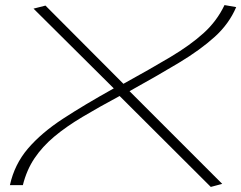

<svg xmlns="http://www.w3.org/2000/svg" viewBox="-20 -729 950 756"><path d="M810 7 451 -351Q369 -307 304.5 -268.5Q240 -230 193.5 -191Q147 -152 116 -106Q85 -60 70 0H19Q37 -82 90 -144Q143 -206 228 -261.5Q313 -317 428 -381L112 -695L159 -707L466 -399Q573 -458 651 -504.5Q729 -551 781.5 -598.5Q834 -646 864 -709L910 -701Q882 -635 825 -583.5Q768 -532 684 -481.5Q600 -431 490 -370L855 -5Z"/></svg>

Font: Georama ExtraExtended ExtraLight
Style: Italic
Weight: 200
Width: 8
Italic angle: -9°
Designer: Jean-Baptiste Levee
Foundry: Production Type
Version: Version 1.000